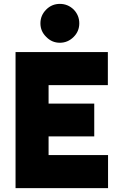

<svg xmlns="http://www.w3.org/2000/svg" viewBox="-20 -968 626 988"><path d="M388 -848Q388 -889 359 -919Q329 -948 288 -948Q247 -948 218 -919Q188 -889 188 -848Q188 -807 218 -778Q247 -748 288 -748Q329 -748 359 -778Q388 -807 388 -848ZM60 0H536V-170H230V-266H465V-435H230V-530H535V-700H60Z"/></svg>

Font: Unageo
Style: Black
Weight: 900
Designer: Richard Sepsi
Foundry: Richard Sepsi
Version: Version 2.000